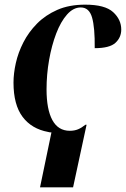

<svg xmlns="http://www.w3.org/2000/svg" viewBox="-20 -565 542 825"><path d="M201 4Q197 4 193.5 3.5Q190 3 187 2Q116 -11 77 -63Q38 -115 38 -210Q38 -249 48 -294Q58 -339 80.5 -383Q103 -427 139 -463.5Q175 -500 226 -522.5Q277 -545 346 -545Q431 -545 466 -513Q501 -481 501 -438Q501 -404 476 -381Q451 -358 387 -358Q388 -447 375.5 -490Q363 -533 327 -533Q295 -533 268 -502.5Q241 -472 221.5 -421Q202 -370 191 -307.5Q180 -245 180 -181Q180 -95 205 -49Q230 -3 280 -3Q300 -3 315.5 -9.5Q331 -16 347 -29H352L294 240H152Z"/></svg>

Font: Noto Serif Display SemiCondensed
Style: Bold Italic
Weight: 700
Width: 4
Italic angle: -12°
Designer: Monotype Design Team
Foundry: Monotype Imaging Inc.
Version: Version 2.009